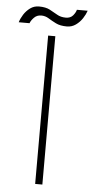

<svg xmlns="http://www.w3.org/2000/svg" viewBox="-114 -818 411 851"><g transform="rotate(5 91.0 -392.5)"><path d="M76 -660H108V0H76ZM-59 -707.5Q-54 -724.5 -42.8 -742.2Q-31.5 -760 -14.5 -772.5Q2.5 -785 24.5 -785Q54.5 -785 73 -775.2Q91.5 -765.5 107.8 -755.8Q124 -746 147 -746Q167.5 -746 178.8 -759.2Q190 -772.5 193 -785H241Q235.5 -768.5 223.8 -750.5Q212 -732.5 194.5 -720Q177 -707.5 155 -707.5Q125 -707.5 105.8 -717.2Q86.5 -727 71.2 -736.5Q56 -746 38 -746Q19 -746 6.2 -733Q-6.5 -720 -11 -707.5Z"/></g></svg>

Font: League Spartan Thin Thin
Style: Regular
Weight: 250
Version: Version 2.002